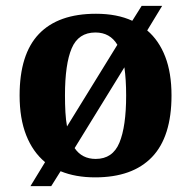

<svg xmlns="http://www.w3.org/2000/svg" viewBox="-20 -596 653 656"><path d="M134 -42Q92 -77 69.5 -134Q47 -191 47 -270Q47 -411 113 -480Q179 -549 308 -549Q380 -549 432 -525L464 -576H534L483 -492Q523 -458 544.5 -402.5Q566 -347 566 -270Q566 -129 499.5 -59.5Q433 10 305 10Q238 10 187 -11L155 40H84ZM381 -443Q356 -485 306 -485Q248 -485 225 -431Q202 -377 202 -270Q202 -239 203.5 -212.5Q205 -186 209 -164ZM307 -53Q365 -53 388 -108.5Q411 -164 411 -270Q411 -324 405 -366L235 -90Q260 -53 307 -53Z"/></svg>

Font: Noto Serif Toto
Style: Bold
Weight: 700
Designer: Monotype Design Team
Foundry: Monotype Imaging Inc.
Version: Version 2.001; ttfautohint (v1.8.4.7-5d5b)